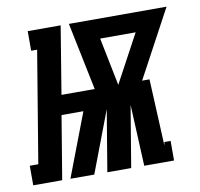

<svg xmlns="http://www.w3.org/2000/svg" viewBox="-112 -598 693 666"><g transform="rotate(-10 234.5 -265.0)"><path d="M-47 0V-69H-17L48 -461H27V-530H143L104 -292H221L172 -530H516L388 -292H414L425 -57L427 -69H449V0H344L334 -216L298 0H214L250 -216L168 0H84L169 -223H92L55 0ZM304 -292 395 -461H270Z"/></g></svg>

Font: Iosevka Slab Heavy Oblique
Style: Regular
Weight: 900
Italic angle: -9°
Monospace: yes
Designer: Belleve Invis
Foundry: Belleve Invis
Version: Version 11.1.1; ttfautohint (v1.8.3)